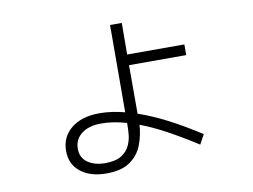

<svg xmlns="http://www.w3.org/2000/svg" viewBox="-73 -725 1146 869"><g transform="rotate(-10 500.0 -290.5)"><path d="M350 39Q277 39 232 4Q187 -31 187 -93Q187 -157 235 -196Q283 -235 365 -235Q420 -235 481 -219L482 -620H536L535 -475H798V-426H535V-203Q597 -182 666 -146.5Q735 -111 814 -60L790 -16Q715 -64 652 -98Q589 -132 535 -152Q532 -105 515.5 -61Q499 -17 459.5 11Q420 39 350 39ZM241 -93Q241 -52 272.5 -30Q304 -8 352 -8Q401 -8 427.5 -25Q454 -42 465.5 -67.5Q477 -93 479 -118.5Q481 -144 481 -161V-170Q419 -188 366 -188Q307 -188 274 -162Q241 -136 241 -93Z"/></g></svg>

Font: Murecho Light
Style: Regular
Weight: 300
Designer: Neil Summerour
Foundry: Positype
Version: Version 1.010; ttfautohint (v1.8.3)